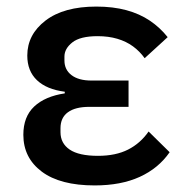

<svg xmlns="http://www.w3.org/2000/svg" viewBox="-20 -552 562 584"><path d="M432 -152 496 -89Q462 -40 405 -14Q348 12 268 12Q163 12 107 -30Q51 -72 51 -142Q51 -197 84 -228Q117 -259 177 -268V-273Q122 -280 92.5 -308Q63 -336 63 -383Q63 -447 118.5 -489.5Q174 -532 273 -532Q324 -532 364.5 -521Q405 -510 436 -489Q467 -468 490 -439L420 -375Q405 -396 384.5 -411Q364 -426 337 -434Q310 -442 277 -442Q224 -442 200 -423Q176 -404 176 -380V-368Q176 -340 197.5 -323.5Q219 -307 258 -307H371V-227H252Q209 -227 186.5 -210.5Q164 -194 164 -162V-150Q164 -116 192 -97Q220 -78 278 -78Q332 -78 369.5 -97Q407 -116 432 -152Z"/></svg>

Font: IBM Plex Sans Medium
Style: Regular
Weight: 500
Designer: Mike Abbink, Paul van der Laan, Pieter van Rosmalen
Foundry: Bold Monday
Version: Version 3.201